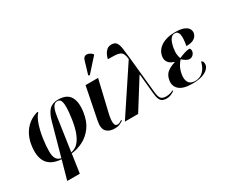

<svg xmlns="http://www.w3.org/2000/svg" viewBox="-148 -1290 2393 2007"><g transform="rotate(-30 1048.5 -286.0)"><path d="M177 236 240 10Q2 -5 40 -271Q55 -377 114.5 -448.5Q174 -520 268 -545L273 -536Q240 -502 216.5 -433Q193 -364 180 -279Q167 -183 167.5 -124.5Q168 -66 186 -37.5Q204 -9 243 -1L350 -388Q372 -469 410 -509Q448 -549 519 -549Q622 -549 661 -485Q700 -421 683 -303Q669 -201 620 -134Q571 -67 502.5 -32Q434 3 362 10L329 236ZM422 -404 363 -1Q387 -6 413.5 -20.5Q440 -35 464.5 -67.5Q489 -100 509.5 -157Q530 -214 543 -303Q554 -381 555 -428Q556 -475 549.5 -499Q543 -523 530.5 -531Q518 -539 502 -539Q470 -539 451.5 -507.5Q433 -476 422 -404Z M883 10Q816 10 783 -27.5Q750 -65 767 -151L844 -536H995L905 -154Q897 -121 894 -88.5Q891 -56 898 -34Q905 -12 929 -12Q945 -12 958.5 -19.5Q972 -27 984 -35L988 -25Q968 -11 943.5 -0.5Q919 10 883 10ZM934 -603 919 -611 965 -766Q978 -809 1012.5 -808Q1047 -807 1080 -774L1077 -762Z M1009 0 1371 -546Q1367 -586 1356.5 -608Q1346 -630 1325 -640Q1304 -650 1269 -652Q1234 -654 1181 -654Q1186 -677 1198 -703.5Q1210 -730 1232 -749.5Q1254 -769 1289 -769Q1330 -769 1347.5 -744.5Q1365 -720 1372 -672Q1379 -624 1386 -555L1431 -111Q1437 -53 1455.5 -32.5Q1474 -12 1518 -12Q1539 -12 1562.5 -18Q1586 -24 1602 -35L1606 -25Q1578 -5 1554.5 2.5Q1531 10 1512 10Q1485 10 1465 2Q1445 -6 1432 -31Q1419 -56 1414 -106L1391 -346H1386L1169 0Z M1821 10Q1710 10 1663 -32.5Q1616 -75 1628 -143Q1638 -203 1677.5 -232.5Q1717 -262 1770 -277V-282Q1723 -295 1701.5 -325.5Q1680 -356 1688 -398Q1700 -467 1764 -507.5Q1828 -548 1927 -548Q1998 -548 2036 -532Q2074 -516 2087 -491.5Q2100 -467 2096 -442Q2090 -408 2058.5 -385Q2027 -362 1961 -362Q1978 -452 1968.5 -495.5Q1959 -539 1922 -539Q1887 -539 1866.5 -507Q1846 -475 1835 -417Q1826 -363 1831 -332Q1836 -301 1843 -285Q1878 -301 1914 -312Q1950 -323 1975 -323Q1981 -318 1985 -308Q1989 -298 1986 -281Q1982 -260 1964.5 -244Q1947 -228 1923 -228Q1904 -228 1881 -242Q1858 -256 1840 -273Q1822 -256 1801.5 -221Q1781 -186 1771 -131Q1761 -71 1782.5 -35.5Q1804 0 1862 0Q1891 0 1920.5 -13Q1950 -26 1974.5 -57.5Q1999 -89 2014 -147Q2030 -140 2034.5 -125Q2039 -110 2037 -95Q2034 -70 2011 -46Q1988 -22 1941.5 -6Q1895 10 1821 10Z"/></g></svg>

Font: Noto Serif Display SemiCondensed
Style: Bold Italic
Weight: 700
Width: 4
Italic angle: -12°
Designer: Monotype Design Team
Foundry: Monotype Imaging Inc.
Version: Version 2.009